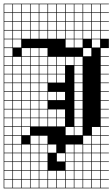

<svg xmlns="http://www.w3.org/2000/svg" viewBox="-20 -785 611 1043"><path d="M0 238.1V-765.1H571.4V-761.9H527V-717.5H571.4V-714.3H527V-669.8H571.4V-666.7H527V-622.2H571.4V-619H527V-574.6H571.4V-523.8H527V-479.4H571.4V-476.2H527V-431.7H571.4V-428.6H527V-384.1H571.4V-381H527V-336.5H571.4V-333.3H527V-288.9H571.4V-285.7H527V-241.3H571.4V-238.1H527V-193.7H571.4V-190.5H527V-146H571.4V-142.9H527V-98.4H571.4V-95.2H527V-50.8H571.4V-47.6H527V-3.2H571.4V0H527V44.4H571.4V47.6H527V92.1H571.4V95.2H527V139.7H571.4V142.9H527V187.3H571.4V190.5H527V234.9H571.4V238.1ZM288.9 -717.5H333.3V-761.9H288.9ZM479.4 -717.5H523.8V-761.9H479.4ZM241.3 -717.5H285.7V-761.9H241.3ZM431.7 -717.5H476.2V-761.9H431.7ZM193.7 -717.5H238.1V-761.9H193.7ZM146 -717.5H190.5V-761.9H146ZM384.1 -717.5H428.6V-761.9H384.1ZM50.8 -717.5H95.2V-761.9H50.8ZM98.4 -717.5H142.9V-761.9H98.4ZM3.2 -717.5H47.6V-761.9H3.2ZM336.5 -717.5H381V-761.9H336.5ZM479.4 -669.8H523.8V-714.3H479.4ZM241.3 -669.8H285.7V-714.3H241.3ZM146 -669.8H190.5V-714.3H146ZM431.7 -669.8H476.2V-714.3H431.7ZM98.4 -669.8H142.9V-714.3H98.4ZM384.1 -669.8H428.6V-714.3H384.1ZM288.9 -669.8H333.3V-714.3H288.9ZM193.7 -669.8H238.1V-714.3H193.7ZM50.8 -669.8H95.2V-714.3H50.8ZM336.5 -669.8H381V-714.3H336.5ZM3.2 -669.8H47.6V-714.3H3.2ZM3.2 -622.2H47.6V-666.7H3.2ZM336.5 -622.2H381V-666.7H336.5ZM50.8 -622.2H95.2V-666.7H50.8ZM193.7 -622.2H238.1V-666.7H193.7ZM98.4 -622.2H142.9V-666.7H98.4ZM384.1 -622.2H428.6V-666.7H384.1ZM288.9 -622.2H333.3V-666.7H288.9ZM431.7 -622.2H476.2V-666.7H431.7ZM146 -622.2H190.5V-666.7H146ZM479.4 -622.2H523.8V-666.7H479.4ZM241.3 -622.2H285.7V-666.7H241.3ZM241.3 -574.6H285.7V-619H241.3ZM288.9 -574.6H333.3V-619H288.9ZM336.5 -574.6H381V-619H336.5ZM50.8 -574.6H95.2V-619H50.8ZM3.2 -574.6H47.6V-619H3.2ZM384.1 -574.6H428.6V-619H384.1ZM193.7 -574.6H238.1V-619H193.7ZM98.4 -574.6H142.9V-619H98.4ZM431.7 -574.6H476.2V-619H431.7ZM479.4 -574.6H523.8V-619H479.4ZM146 -574.6H190.5V-619H146ZM50.8 -527H95.2V-571.4H50.8ZM3.2 -527H47.6V-571.4H3.2ZM384.1 -527H428.6V-571.4H384.1ZM479.4 -527H523.8V-571.4H479.4ZM336.5 -527H381V-571.4H336.5ZM146 -479.4H190.5V-523.8H146ZM193.7 -479.4H238.1V-523.8H193.7ZM47.6 -523.8H3.2V-479.4H47.6ZM431.7 -479.4H476.2V-523.8H431.7ZM98.4 -479.4H142.9V-523.8H98.4ZM98.4 -431.7H142.9V-476.2H98.4ZM3.2 -431.7H47.6V-476.2H3.2ZM384.1 -431.7H428.6V-476.2H384.1ZM336.5 -431.7H381V-476.2H336.5ZM288.9 -431.7H333.3V-476.2H288.9ZM146 -431.7H190.5V-476.2H146ZM241.3 -431.7H285.7V-476.2H241.3ZM50.8 -431.7H95.2V-476.2H50.8ZM193.7 -431.7H238.1V-476.2H193.7ZM98.4 -384.1H142.9V-428.6H98.4ZM3.2 -384.1H47.6V-428.6H3.2ZM384.1 -384.1H428.6V-428.6H384.1ZM288.9 -384.1H333.3V-428.6H288.9ZM146 -384.1H190.5V-428.6H146ZM241.3 -384.1H285.7V-428.6H241.3ZM50.8 -384.1H95.2V-428.6H50.8ZM193.7 -384.1H238.1V-428.6H193.7ZM98.4 -336.5H142.9V-381H98.4ZM3.2 -336.5H47.6V-381H3.2ZM384.1 -336.5H428.6V-381H384.1ZM288.9 -336.5H333.3V-381H288.9ZM146 -336.5H190.5V-381H146ZM50.8 -336.5H95.2V-381H50.8ZM241.3 -336.5H285.7V-381H241.3ZM193.7 -336.5H238.1V-381H193.7ZM98.4 -288.9H142.9V-333.3H98.4ZM3.2 -288.9H47.6V-333.3H3.2ZM384.1 -288.9H428.6V-333.3H384.1ZM146 -288.9H190.5V-333.3H146ZM50.8 -288.9H95.2V-333.3H50.8ZM193.7 -288.9H238.1V-333.3H193.7ZM288.9 -241.3H333.3V-285.7H288.9ZM193.7 -241.3H238.1V-285.7H193.7ZM384.1 -241.3H428.6V-285.7H384.1ZM146 -241.3H190.5V-285.7H146ZM98.4 -241.3H142.9V-285.7H98.4ZM3.2 -241.3H47.6V-285.7H3.2ZM50.8 -241.3H95.2V-285.7H50.8ZM241.3 -241.3H285.7V-285.7H241.3ZM50.8 -193.7H95.2V-238.1H50.8ZM193.7 -193.7H238.1V-238.1H193.7ZM384.1 -193.7H428.6V-238.1H384.1ZM146 -193.7H190.5V-238.1H146ZM98.4 -193.7H142.9V-238.1H98.4ZM3.2 -193.7H47.6V-238.1H3.2ZM3.2 -146H47.6V-190.5H3.2ZM288.9 -146H333.3V-190.5H288.9ZM384.1 -146H428.6V-190.5H384.1ZM50.8 -146H95.2V-190.5H50.8ZM146 -146H190.5V-190.5H146ZM241.3 -146H285.7V-190.5H241.3ZM193.7 -146H238.1V-190.5H193.7ZM98.4 -146H142.9V-190.5H98.4ZM3.2 -98.4H47.6V-142.9H3.2ZM241.3 -98.4H285.7V-142.9H241.3ZM98.4 -98.4H142.9V-142.9H98.4ZM384.1 -98.4H428.6V-142.9H384.1ZM146 -98.4H190.5V-142.9H146ZM50.8 -98.4H95.2V-142.9H50.8ZM193.7 -98.4H238.1V-142.9H193.7ZM288.9 -98.4H333.3V-142.9H288.9ZM479.4 -50.8H523.8V-95.2H479.4ZM98.4 -50.8H142.9V-95.2H98.4ZM3.2 -50.8H47.6V-95.2H3.2ZM50.8 -50.8H95.2V-95.2H50.8ZM336.5 -50.8H381V-95.2H336.5ZM384.1 -50.8H428.6V-95.2H384.1ZM479.4 -3.2H523.8V-47.6H479.4ZM50.8 -3.2H95.2V-47.6H50.8ZM146 -3.2H190.5V-47.6H146ZM193.7 -3.2H238.1V-47.6H193.7ZM431.7 -3.2H476.2V-47.6H431.7ZM3.2 -3.2H47.6V-47.6H3.2ZM146 44.4H190.5V0H146ZM98.4 44.4H142.9V0H98.4ZM479.4 44.4H523.8V0H479.4ZM3.2 44.4H47.6V0H3.2ZM241.3 44.4H285.7V0H241.3ZM193.7 44.4H238.1V0H193.7ZM336.5 44.4H381V0H336.5ZM50.8 44.4H95.2V0H50.8ZM431.7 44.4H476.2V0H431.7ZM384.1 44.4H428.6V0H384.1ZM50.8 92.1H95.2V47.6H50.8ZM98.4 92.1H142.9V47.6H98.4ZM193.7 92.1H238.1V47.6H193.7ZM384.1 92.1H428.6V47.6H384.1ZM3.2 92.1H47.6V47.6H3.2ZM479.4 92.1H523.8V47.6H479.4ZM336.5 92.1H381V47.6H336.5ZM431.7 92.1H476.2V47.6H431.7ZM146 92.1H190.5V47.6H146ZM288.9 92.1H333.3V47.6H288.9ZM146 139.7H190.5V95.2H146ZM384.1 139.7H428.6V95.2H384.1ZM3.2 139.7H47.6V95.2H3.2ZM193.7 139.7H238.1V95.2H193.7ZM98.4 139.7H142.9V95.2H98.4ZM50.8 139.7H95.2V95.2H50.8ZM479.4 139.7H523.8V95.2H479.4ZM431.7 139.7H476.2V95.2H431.7ZM336.5 139.7H381V95.2H336.5ZM193.7 187.3H238.1V142.9H193.7ZM241.3 187.3H285.7V142.9H241.3ZM479.4 187.3H523.8V142.9H479.4ZM431.7 187.3H476.2V142.9H431.7ZM98.4 187.3H142.9V142.9H98.4ZM288.9 187.3H333.3V142.9H288.9ZM50.8 187.3H95.2V142.9H50.8ZM3.2 187.3H47.6V142.9H3.2ZM146 187.3H190.5V142.9H146ZM336.5 187.3H381V142.9H336.5ZM384.1 187.3H428.6V142.9H384.1ZM336.5 234.9H381V190.5H336.5ZM241.3 234.9H285.7V190.5H241.3ZM193.7 234.9H238.1V190.5H193.7ZM50.8 234.9H95.2V190.5H50.8ZM479.4 234.9H523.8V190.5H479.4ZM431.7 234.9H476.2V190.5H431.7ZM98.4 234.9H142.9V190.5H98.4ZM288.9 234.9H333.3V190.5H288.9ZM146 234.9H190.5V190.5H146ZM3.2 234.9H47.6V190.5H3.2ZM384.1 234.9H428.6V190.5H384.1Z"/></svg>

Font: Jacquard 12 Charted
Style: Regular
Weight: 400
Designer: Sarah Cadigan-Fried
Version: Version 1.000